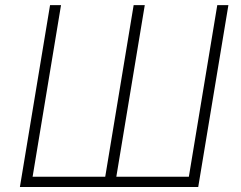

<svg xmlns="http://www.w3.org/2000/svg" viewBox="-20 -748 963 768"><path d="M180.2 -727.5H224.1L110.4 -41H400.9L514.6 -727.5H559.1L445.3 -41H735.4L849.1 -727.5H893.6L772.9 0H59.6Z"/></svg>

Font: Inter Extra Light
Style: Italic
Weight: 200
Italic angle: -9.39999°
Designer: Rasmus Andersson
Foundry: rsms
Version: Version 4.000;git-3c8e0fc